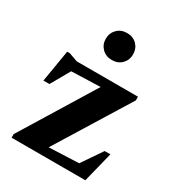

<svg xmlns="http://www.w3.org/2000/svg" viewBox="-163 -761 783 859"><g transform="rotate(30 229.0 -332.0)"><path d="M28 0V-18.5L277 -424L346 -398.5L65.5 -389L131 -427L54.5 -292.5H23.5L51 -457.5H65L109.5 -441.5H426V-422.5L174.5 -15.5L103 -42L369.5 -53L323 -17L418.5 -156.5H448L409 0ZM242 -525Q211 -525 191.2 -545Q171.5 -565 171.5 -594Q171.5 -624 191.2 -644Q211 -664 242 -664Q273.5 -664 293 -644Q312.5 -624 312.5 -594Q312.5 -565 293 -545Q273.5 -525 242 -525Z"/></g></svg>

Font: Newsreader 24pt
Style: Bold
Weight: 700
Designer: Hugues Gentile
Foundry: Production Type
Version: Version 1.003